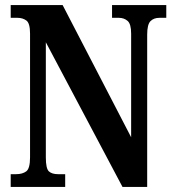

<svg xmlns="http://www.w3.org/2000/svg" viewBox="-20 -734 685 754"><path d="M22 0V-50H43Q68 -50 83 -61Q98 -72 98 -116V-602Q98 -643 83.5 -653.5Q69 -664 49 -664H22V-714H226L495 -195V-602Q495 -640 481 -652Q467 -664 447 -664H420V-714H633V-664H606Q584 -664 571 -651Q558 -638 558 -598V0H461L160 -568V-116Q160 -72 172 -61Q184 -50 208 -50H236V0Z"/></svg>

Font: Noto Serif Hebrew ExtraCondensed
Style: Bold
Weight: 700
Width: 2
Designer: Monotype Design Team
Foundry: Monotype Imaging Inc.
Version: Version 2.004; ttfautohint (v1.8.4.7-5d5b)